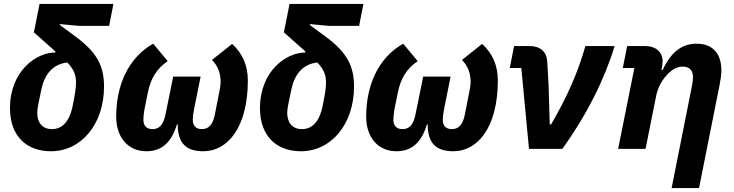

<svg xmlns="http://www.w3.org/2000/svg" viewBox="-20 -760 3747 980"><path d="M537 -628 559 -740H182L153 -595L263 -497L262 -492C166 -492 31 -399 31 -207C31 -69 112 12 240 12C396 12 511 -128 511 -318C511 -418 479 -489 370 -570L285 -633L286 -637L382 -628ZM368 -339C368 -314 364 -283 350 -215C334 -140 298 -101 245 -101C196 -101 170 -134 170 -184C170 -203 177 -238 191 -303C207 -380 249 -433 324 -441C358 -404 368 -377 368 -339Z M1004 -369H864L825 -177C814 -121 792 -101 758 -101C728 -101 712 -118 712 -148C712 -160 713 -178 717 -200L735 -289C749 -359 780 -410 836 -448L762 -537C634 -465 573 -324 573 -164C573 -60 633 12 727 12C799 12 853 -25 883 -125H887C887 -25 934 12 1018 12C1144 12 1245 -113 1245 -349C1245 -425 1219 -486 1165 -536L1062 -454C1094 -422 1106 -383 1106 -343C1106 -327 1103 -307 1099 -289L1077 -177C1066 -121 1044 -101 1010 -101C980 -101 964 -118 964 -148C964 -160 965 -174 970 -200Z M1813 -628 1835 -740H1458L1429 -595L1539 -497L1538 -492C1442 -492 1307 -399 1307 -207C1307 -69 1388 12 1516 12C1672 12 1787 -128 1787 -318C1787 -418 1755 -489 1646 -570L1561 -633L1562 -637L1658 -628ZM1644 -339C1644 -314 1640 -283 1626 -215C1610 -140 1574 -101 1521 -101C1472 -101 1446 -134 1446 -184C1446 -203 1453 -238 1467 -303C1483 -380 1525 -433 1600 -441C1634 -404 1644 -377 1644 -339Z M2280 -369H2140L2101 -177C2090 -121 2068 -101 2034 -101C2004 -101 1988 -118 1988 -148C1988 -160 1989 -178 1993 -200L2011 -289C2025 -359 2056 -410 2112 -448L2038 -537C1910 -465 1849 -324 1849 -164C1849 -60 1909 12 2003 12C2075 12 2129 -25 2159 -125H2163C2163 -25 2210 12 2294 12C2420 12 2521 -113 2521 -349C2521 -425 2495 -486 2441 -536L2338 -454C2370 -422 2382 -383 2382 -343C2382 -327 2379 -307 2375 -289L2353 -177C2342 -121 2320 -101 2286 -101C2256 -101 2240 -118 2240 -148C2240 -160 2241 -174 2246 -200Z M2850 0C2978 -178 3067 -359 3117 -525H2968C2928 -385 2875 -267 2793 -125H2786L2780 -327L2773 -448C2770 -496 2737 -525 2683 -525H2604L2582 -413H2641L2680 0Z M3275 0 3329 -270C3337 -310 3355 -344 3379 -372C3402 -399 3430 -420 3464 -420C3502 -420 3517 -398 3517 -368C3517 -348 3514 -331 3510 -312L3408 200H3548L3653 -327C3658 -354 3662 -376 3662 -401C3662 -487 3617 -537 3536 -537C3454 -537 3402 -487 3362 -403H3356L3359 -418C3360 -423 3362 -437 3362 -448C3362 -497 3324 -525 3274 -525H3181L3159 -413H3218L3135 0Z"/></svg>

Font: Braiins Sans
Style: Bold Italic
Weight: 700
Italic angle: -11.31°
Designer: Mike Abbink, Paul van der Laan, Pieter van Rosmalen, Jiri Chlebus, Lubos Buracinsky
Foundry: Bold Monday, Sudetype
Version: Version 1.000;hotconv 1.0.109;makeotfexe 2.5.65596